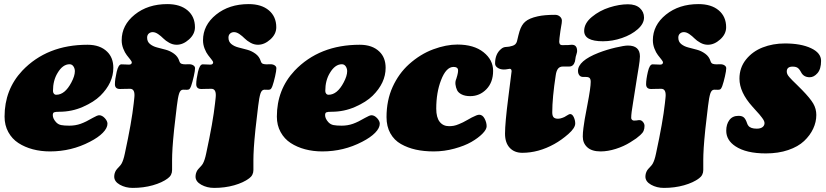

<svg xmlns="http://www.w3.org/2000/svg" viewBox="-20 -731 4055 943"><path d="M409.7 -511.2Q471.7 -511.2 506.3 -477.1Q536.6 -447.8 536.6 -397.9Q536.6 -323.7 472.7 -260.7Q441.4 -230 387 -206.1Q332.5 -182.1 271.5 -182.1Q251.5 -182.1 245.4 -179.2Q239.3 -176.3 239.3 -165.5Q239.3 -148.9 254.9 -131.3Q265.6 -119.6 280.5 -116.7Q295.4 -113.8 320.8 -113.8Q350.1 -113.8 376.2 -123Q402.3 -132.3 436 -152.3Q458 -165 467.3 -165Q481.4 -165 495.1 -150.4Q507.8 -136.2 507.8 -123.5Q507.8 -102.1 485.1 -78.9Q462.4 -55.7 421.4 -34.7Q330.6 12.7 225.6 12.7Q180.7 12.7 141.1 2.2Q101.6 -8.3 70.3 -28.6Q39.1 -48.8 20.8 -82.3Q2.4 -115.7 2.4 -158.2Q2.4 -291 89.4 -383.8Q210.9 -511.2 409.7 -511.2ZM256.3 -265.6Q298.8 -265.6 330.6 -326.2Q347.7 -358.4 347.7 -381.3Q347.7 -393.1 341.8 -403.3Q334.5 -415.5 321.8 -415.5Q288.1 -415.5 262.7 -372.6Q240.2 -335.9 240.2 -284.2Q240.2 -276.4 244.6 -271Q249 -265.6 256.3 -265.6Z M618.7 -294.9Q605.5 -294.9 589.8 -294.4Q574.2 -293.9 569.3 -293.9Q544.4 -293.9 544.4 -317.4Q544.4 -340.8 553 -377.9Q561.5 -415 576.2 -415Q583 -415 596.4 -414.3Q609.9 -413.6 613.3 -413.6Q627.4 -413.6 627.4 -425.3Q627.4 -428.7 619.6 -438.7Q611.8 -448.7 602.5 -460.4Q593.3 -472.2 585.4 -492.2Q577.6 -512.2 577.6 -533.2Q577.6 -607.4 641.8 -659.2Q706.1 -710.9 801.8 -710.9Q864.7 -710.9 901.1 -680.2Q937.5 -649.4 937.5 -597.2Q937.5 -563.5 908.4 -537.4Q879.4 -511.2 847.7 -511.2Q828.6 -511.2 811 -521Q793.5 -530.8 782.2 -542.2Q771 -553.7 756.8 -563.5Q742.7 -573.2 730 -573.2Q718.8 -573.2 710.7 -566.2Q702.6 -559.1 702.6 -545.9Q702.6 -526.4 716.6 -514.9Q730.5 -503.4 751.2 -498Q772 -492.7 793.9 -486.8Q815.9 -481 835 -467Q854 -453.1 860.8 -430.7Q863.8 -420.4 872.1 -417.5Q879.4 -415 890.1 -415Q894.5 -415 899.9 -415.3Q905.3 -415.5 908.7 -415.5Q921.4 -415.5 929.7 -409.9Q938 -404.3 938 -396Q938 -383.8 931.6 -355.7Q925.3 -327.6 918.5 -308.1Q914.1 -296.9 910.4 -293.5Q906.7 -290 897.9 -290Q895 -290 888.7 -290.3Q882.3 -290.5 878.9 -290.5Q865.7 -290.5 859.6 -271.2Q853.5 -252 848.6 -210.4L842.3 -156.7Q838.4 -123 835.2 -95.5Q832 -67.9 830.3 -43.9Q828.6 -20 827.4 -5.9Q826.2 8.3 825.7 28.6Q825.2 48.8 825.2 54.2Q825.2 59.6 825.2 80.6Q825.2 101.6 825.2 104Q825.2 129.9 804.2 145Q776.4 166 730.5 179Q684.6 191.9 631.8 191.9Q596.7 191.9 568.8 176.3Q541 160.6 541 136.7Q541 120.1 549.8 105.5Q553.2 100.1 563 90.1Q572.8 80.1 576.7 73.2Q586.4 56.2 593.3 22.5Q627 -133.3 636.7 -223.1L639.6 -250Q645 -294.9 618.7 -294.9ZM1018.1 -294.9Q1004.9 -294.9 989.5 -294.4Q974.1 -293.9 969.2 -293.9Q943.8 -293.9 943.8 -317.4Q943.8 -340.8 952.4 -377.9Q960.9 -415 975.6 -415Q982.4 -415 995.8 -414.3Q1009.3 -413.6 1012.7 -413.6Q1026.9 -413.6 1026.9 -425.3Q1026.9 -428.7 1019 -438.7Q1011.2 -448.7 1002 -460.4Q992.7 -472.2 984.9 -492.2Q977.1 -512.2 977.1 -533.2Q977.1 -607.4 1041.3 -659.2Q1105.5 -710.9 1201.2 -710.9Q1264.2 -710.9 1300.5 -680.2Q1336.9 -649.4 1336.9 -597.2Q1336.9 -563.5 1307.9 -537.4Q1278.8 -511.2 1247.1 -511.2Q1228 -511.2 1210.4 -521Q1192.9 -530.8 1181.6 -542.2Q1170.4 -553.7 1156.2 -563.5Q1142.1 -573.2 1129.4 -573.2Q1118.2 -573.2 1110.1 -566.2Q1102.1 -559.1 1102.1 -545.9Q1102.1 -526.4 1116 -514.9Q1129.9 -503.4 1150.9 -498Q1171.9 -492.7 1193.8 -486.8Q1215.8 -481 1234.9 -467Q1253.9 -453.1 1260.7 -430.7Q1263.7 -420.4 1271.5 -417.5Q1278.8 -415 1289.6 -415Q1293.9 -415 1299.3 -415.3Q1304.7 -415.5 1308.1 -415.5Q1320.8 -415.5 1329.1 -409.9Q1337.4 -404.3 1337.4 -396Q1337.4 -383.8 1331.1 -355.7Q1324.7 -327.6 1317.9 -308.1Q1313.5 -296.9 1309.8 -293.5Q1306.2 -290 1297.4 -290Q1294.4 -290 1288.3 -290.3Q1282.2 -290.5 1278.8 -290.5Q1265.1 -290.5 1259 -271Q1252.9 -251.5 1248 -210.4L1241.7 -156.7Q1237.8 -123 1234.6 -95.5Q1231.4 -67.9 1229.7 -43.9Q1228 -20 1226.8 -5.9Q1225.6 8.3 1225.1 28.6Q1224.6 48.8 1224.6 54.2Q1224.6 59.6 1224.6 80.6Q1224.6 101.6 1224.6 104Q1224.6 129.9 1203.6 145Q1175.8 166 1130.1 179Q1084.5 191.9 1031.7 191.9Q996.6 191.9 968.5 176.3Q940.4 160.6 940.4 136.7Q940.4 120.1 949.2 105.5Q952.6 100.1 962.4 90.1Q972.2 80.1 976.1 73.2Q985.8 56.2 992.7 22.5Q1026.4 -133.3 1036.1 -223.1L1039.1 -250Q1044.4 -294.9 1018.1 -294.9Z M1747.1 -511.2Q1809.1 -511.2 1843.8 -477.1Q1874 -447.8 1874 -397.9Q1874 -323.7 1810.1 -260.7Q1778.8 -230 1724.4 -206.1Q1669.9 -182.1 1608.9 -182.1Q1588.9 -182.1 1582.8 -179.2Q1576.7 -176.3 1576.7 -165.5Q1576.7 -148.9 1592.3 -131.3Q1603 -119.6 1617.9 -116.7Q1632.8 -113.8 1658.2 -113.8Q1687.5 -113.8 1713.6 -123Q1739.7 -132.3 1773.4 -152.3Q1795.4 -165 1804.7 -165Q1818.8 -165 1832.5 -150.4Q1845.2 -136.2 1845.2 -123.5Q1845.2 -102.1 1822.5 -78.9Q1799.8 -55.7 1758.8 -34.7Q1668 12.7 1563 12.7Q1518.1 12.7 1478.5 2.2Q1439 -8.3 1407.7 -28.6Q1376.5 -48.8 1358.2 -82.3Q1339.8 -115.7 1339.8 -158.2Q1339.8 -291 1426.8 -383.8Q1548.3 -511.2 1747.1 -511.2ZM1593.8 -265.6Q1636.2 -265.6 1668 -326.2Q1685.1 -358.4 1685.1 -381.3Q1685.1 -393.1 1679.2 -403.3Q1671.9 -415.5 1659.2 -415.5Q1625.5 -415.5 1600.1 -372.6Q1577.6 -335.9 1577.6 -284.2Q1577.6 -276.4 1582 -271Q1586.4 -265.6 1593.8 -265.6Z M2226.1 -512.2Q2307.6 -512.2 2354.7 -474.6Q2401.9 -437 2401.9 -383.3Q2401.9 -326.7 2368.9 -292.7Q2335.9 -258.8 2289.6 -258.8Q2264.6 -258.8 2247.8 -267.1Q2231 -275.4 2224.9 -288.3Q2218.8 -301.3 2217 -316.2Q2215.3 -331.1 2221.2 -344.2Q2232.4 -378.9 2229.2 -390.6Q2226.1 -402.3 2207.5 -402.3Q2170.9 -402.3 2146 -336.9Q2122.6 -276.4 2122.6 -197.3Q2122.6 -154.3 2139.4 -132.8Q2156.2 -111.3 2185.5 -111.3Q2197.8 -111.3 2208.7 -113.3Q2219.7 -115.2 2233.9 -121.3Q2248 -127.4 2253.4 -129.9Q2258.8 -132.3 2276.9 -142.6Q2294.9 -152.8 2296.9 -153.8Q2323.2 -167.5 2333.5 -167.5Q2350.1 -167.5 2360.1 -148.4Q2370.1 -129.4 2370.1 -110.8Q2370.1 -95.2 2349.4 -74.2Q2328.6 -53.2 2295.2 -33.9Q2261.7 -14.6 2211.7 -1Q2161.6 12.7 2110.4 12.7Q2062 12.7 2022.2 3.9Q1982.4 -4.9 1949.2 -23.7Q1916 -42.5 1897.2 -76.2Q1878.4 -109.9 1878.4 -155.8Q1878.4 -238.3 1908.4 -304.2Q1938.5 -370.1 1988.8 -415.5Q2044.4 -465.3 2107.9 -488.8Q2171.4 -512.2 2226.1 -512.2Z M2692.4 -179.2Q2692.4 -162.1 2699 -155Q2705.6 -147.9 2720.7 -147.9Q2730.5 -147.9 2741.2 -151.9Q2750.5 -154.3 2765.1 -164.1Q2775.9 -170.9 2779.8 -170.9Q2791 -170.9 2798.1 -155.5Q2805.2 -140.1 2805.2 -124.5Q2805.2 -102.5 2771.7 -73Q2738.3 -43.5 2702.1 -23.4Q2624.5 19.5 2545.4 19.5Q2506.3 19.5 2483.4 -5.1Q2460.4 -29.8 2460.4 -74.7Q2460.4 -126.5 2476.6 -252.9Q2492.7 -379.4 2492.7 -380.9Q2492.7 -393.1 2483.4 -393.1Q2481.9 -393.1 2472.9 -391.4Q2463.9 -389.6 2454.6 -389.6Q2435.5 -389.6 2422.4 -399.4Q2411.6 -407.2 2411.6 -419.4Q2411.6 -466.3 2441.4 -490.7Q2452.6 -500.5 2467.3 -500.5Q2479.5 -500.5 2496.6 -505.9Q2514.2 -510.7 2519 -527.8Q2527.3 -563.5 2531.7 -577.6Q2541.5 -608.9 2559.1 -624Q2578.6 -641.6 2621.6 -650.9Q2654.3 -658.2 2706.5 -658.2Q2720.2 -658.2 2730 -649.7Q2739.7 -641.1 2739.7 -629.4Q2739.7 -623.5 2738.8 -617.2Q2737.8 -610.8 2735.8 -599.6Q2733.9 -588.4 2732.4 -578.6Q2726.6 -537.6 2726.6 -526.9Q2726.6 -509.8 2740.2 -509.3Q2752.4 -508.8 2771 -509.8Q2773.4 -509.8 2779.1 -510.5Q2784.7 -511.2 2788.6 -511.2Q2814.5 -511.2 2814.5 -480Q2814.5 -475.1 2811.3 -464.8Q2808.1 -454.6 2807.6 -452.1Q2807.1 -450.2 2805.9 -441.4Q2804.7 -432.6 2803.7 -428.7Q2796.4 -404.3 2775.9 -404.3H2745.1Q2729 -404.3 2720.7 -393.6Q2712.4 -382.8 2709.5 -361.8Q2692.4 -250.5 2692.4 -179.2Z M2849.1 -579.1Q2849.1 -616.7 2887 -647.9Q2924.8 -679.2 2973.4 -694.6Q3022 -710 3064 -710Q3102.1 -710 3122.6 -691.2Q3143.1 -672.4 3143.1 -645Q3143.1 -614.7 3112.1 -587.4Q3081.1 -560.1 3034.4 -544.2Q2987.8 -528.3 2941.4 -528.3Q2849.1 -528.3 2849.1 -579.1ZM2865.2 -217.3Q2881.3 -300.8 2881.3 -329.1Q2881.3 -345.2 2873 -350.1Q2867.7 -353 2858.4 -353H2845.7Q2839.8 -353 2835 -354.5Q2830.6 -356 2827.6 -358.9Q2818.8 -367.7 2818.8 -382.8Q2818.8 -432.1 2919.9 -471.7Q2960.4 -487.3 3003.2 -497.3Q3045.9 -507.3 3064 -507.3Q3123 -507.3 3123 -454.1Q3123 -444.3 3121.3 -430.9Q3119.6 -417.5 3117.2 -402.1Q3114.7 -386.7 3108.6 -349.6Q3102.5 -312.5 3096.7 -273.9Q3094.2 -257.8 3089.4 -228Q3084.5 -198.2 3082.3 -181.4Q3080.1 -164.6 3080.1 -151.4Q3080.1 -146.5 3084.2 -142.6Q3088.4 -138.7 3093.8 -138.7Q3100.1 -138.7 3107.9 -139.6Q3113.8 -141.1 3120.6 -141.1Q3130.4 -141.1 3137.9 -132.1Q3145.5 -123 3145.5 -112.8Q3145.5 -99.1 3141.1 -88.6Q3136.7 -78.1 3124.5 -67.4Q3112.3 -56.6 3104.5 -51Q3096.7 -45.4 3075.7 -32.2Q3043.9 -12.2 3004.6 0.2Q2965.3 12.7 2929.7 12.7Q2886.7 12.7 2864.5 -7.6Q2842.3 -27.8 2842.3 -60.1Q2842.3 -78.6 2845.5 -102.8Q2848.6 -127 2851.8 -145.5Q2855 -164.1 2865.2 -217.3Z M3227.5 -294.9Q3214.4 -294.9 3198.7 -294.4Q3183.1 -293.9 3178.2 -293.9Q3153.3 -293.9 3153.3 -317.4Q3153.3 -340.8 3161.9 -377.9Q3170.4 -415 3185.1 -415Q3191.9 -415 3205.3 -414.3Q3218.8 -413.6 3222.2 -413.6Q3236.3 -413.6 3236.3 -425.3Q3236.3 -428.7 3228.5 -438.7Q3220.7 -448.7 3211.4 -460.4Q3202.1 -472.2 3194.3 -492.2Q3186.5 -512.2 3186.5 -533.2Q3186.5 -607.4 3250.7 -659.2Q3314.9 -710.9 3410.6 -710.9Q3473.6 -710.9 3510 -680.2Q3546.4 -649.4 3546.4 -597.2Q3546.4 -563.5 3517.3 -537.4Q3488.3 -511.2 3456.5 -511.2Q3437.5 -511.2 3419.9 -521Q3402.3 -530.8 3391.1 -542.2Q3379.9 -553.7 3365.7 -563.5Q3351.6 -573.2 3338.9 -573.2Q3327.6 -573.2 3319.6 -566.2Q3311.5 -559.1 3311.5 -545.9Q3311.5 -526.4 3325.4 -514.9Q3339.4 -503.4 3360.1 -498Q3380.9 -492.7 3402.8 -486.8Q3424.8 -481 3443.8 -467Q3462.9 -453.1 3469.7 -430.7Q3472.7 -420.4 3481 -417.5Q3488.3 -415 3499 -415Q3503.4 -415 3508.8 -415.3Q3514.2 -415.5 3517.6 -415.5Q3530.3 -415.5 3538.6 -409.9Q3546.9 -404.3 3546.9 -396Q3546.9 -383.8 3540.5 -355.7Q3534.2 -327.6 3527.3 -308.1Q3522.9 -296.9 3519.3 -293.5Q3515.6 -290 3506.8 -290Q3503.9 -290 3497.6 -290.3Q3491.2 -290.5 3487.8 -290.5Q3474.6 -290.5 3468.5 -271.2Q3462.4 -252 3457.5 -210.4L3451.2 -156.7Q3447.3 -123 3444.1 -95.5Q3440.9 -67.9 3439.2 -43.9Q3437.5 -20 3436.3 -5.9Q3435.1 8.3 3434.6 28.6Q3434.1 48.8 3434.1 54.2Q3434.1 59.6 3434.1 80.6Q3434.1 101.6 3434.1 104Q3434.1 129.9 3413.1 145Q3385.3 166 3339.4 179Q3293.5 191.9 3240.7 191.9Q3205.6 191.9 3177.7 176.3Q3149.9 160.6 3149.9 136.7Q3149.9 120.1 3158.7 105.5Q3162.1 100.1 3171.9 90.1Q3181.6 80.1 3185.5 73.2Q3195.3 56.2 3202.1 22.5Q3235.8 -133.3 3245.6 -223.1L3248.5 -250Q3253.9 -294.9 3227.5 -294.9Z M3648.9 -126.5Q3651.4 -118.7 3655.3 -113.8Q3666 -99.1 3696.8 -99.1Q3715.3 -99.1 3725.1 -106.7Q3734.9 -114.3 3734.9 -126.5Q3734.9 -131.8 3731.9 -138.2Q3729 -144.5 3721.9 -153.8Q3714.8 -163.1 3709.7 -169.2Q3704.6 -175.3 3692.6 -188.2Q3680.7 -201.2 3675.8 -207Q3611.8 -277.8 3611.8 -344.7Q3611.8 -398.4 3643.8 -438.5Q3675.8 -478.5 3725.8 -498Q3775.9 -517.6 3835 -517.6Q3913.6 -517.6 3963.1 -494.4Q4012.7 -471.2 4012.7 -432.1Q4012.7 -392.1 3995.1 -371.8Q3977.5 -351.6 3957 -351.6Q3927.2 -351.6 3914.6 -376Q3905.8 -392.6 3897 -398.2Q3888.2 -403.8 3873 -403.8Q3844.2 -403.8 3844.2 -379.9Q3844.2 -373.5 3846.9 -366.9Q3849.6 -360.4 3857.4 -351.6Q3865.2 -342.8 3872.1 -335.9Q3878.9 -329.1 3894 -314.5Q3909.2 -299.8 3919.4 -289.1Q3959.5 -248 3974.4 -222.2Q3989.3 -196.3 3989.3 -166.5Q3989.3 -131.8 3973.9 -98.9Q3958.5 -65.9 3929.2 -38.3Q3899.9 -10.7 3851.3 5.9Q3802.7 22.5 3741.7 22.5Q3644.5 22.5 3591.8 -12.7Q3546.9 -42.5 3546.9 -88.9Q3546.9 -120.6 3562.3 -141.4Q3577.6 -162.1 3607.4 -162.1Q3625 -162.1 3633.8 -153.8Q3642.6 -145.5 3648.9 -126.5Z"/></svg>

Font: Cooper* Black
Style: Italic
Weight: 900
Italic angle: -7°
Designer: Owen Earl
Foundry: indestructible type*
Version: Version 0.001